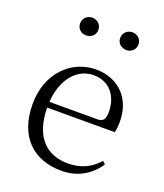

<svg xmlns="http://www.w3.org/2000/svg" viewBox="-143 -860 826 968"><g transform="rotate(20 270.5 -375.5)"><path d="M184 -670C211 -670 234 -688 234 -717C234 -746 211 -765 184 -765C159 -765 136 -746 136 -717C136 -688 159 -670 184 -670ZM401 -670C426 -670 449 -688 449 -717C449 -746 426 -765 401 -765C374 -765 351 -746 351 -717C351 -688 374 -670 401 -670ZM300 14C388 14 453 -26 497 -91L482 -105C440 -57 388 -32 318 -32C206 -32 127 -102 125 -261H488C492 -277 494 -297 494 -321C494 -438 418 -526 292 -526C161 -526 50 -420 50 -254C50 -74 155 14 300 14ZM126 -292C134 -418 204 -495 290 -495C376 -495 425 -431 425 -346C425 -309 416 -292 383 -292Z"/></g></svg>

Font: Noto Serif TC Light
Style: Regular
Weight: 300
Designer: Ryoko NISHIZUKA 西塚涼子 (kana & ideographs); Frank Grießhammer (Latin, Greek & Cyrillic); Wenlong ZHANG 张文龙 (bopomofo); San
Foundry: Adobe
Version: Version 2.001;hotconv 1.1.0;makeotfexe 2.6.0